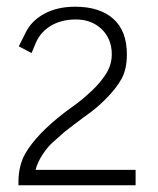

<svg xmlns="http://www.w3.org/2000/svg" viewBox="-20 -552 470 572"><path d="M313 -390Q313 -436 283 -465Q253 -494 206 -494Q163 -494 132 -475.5Q101 -457 87 -425Q85 -420 80.5 -409.5Q76 -399 74 -394L36 -414L55 -452Q72 -489 111 -510.5Q150 -532 204 -532Q277 -532 317.5 -496Q358 -460 358 -390Q358 -346 342 -317Q326 -288 294 -256Q266 -228 234 -206Q196 -178 171 -158Q146 -136 133.5 -124.5Q121 -113 106.5 -91Q92 -69 86 -46H384V0H35V-10Q35 -58 55 -94Q89 -153 174 -218Q214 -247 226 -257Q238 -267 256.5 -284.5Q275 -302 292 -326Q313 -356 313 -390Z"/></svg>

Font: Bhavuka
Style: Regular
Weight: 400
Version: 2.94.0; ttfautohint (v1.2) -l 7 -r 28 -G 50 -x 13 -D deva -f